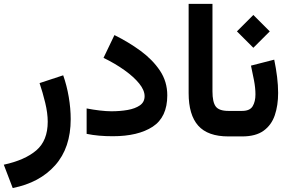

<svg xmlns="http://www.w3.org/2000/svg" viewBox="-42 -702 1493 988"><path d="M23.4 265.6 -22.5 145.5Q85.9 122.1 144.8 71.8Q203.6 21.5 203.6 -75.7Q203.6 -119.6 190.7 -173.1Q177.7 -226.6 161.6 -274.4L283.2 -314.5Q301.8 -261.7 311.8 -202.9Q321.8 -144 321.8 -88.9Q321.8 58.6 241.9 148.4Q162.1 238.3 23.4 265.6Z M531.2 -129.4Q576.2 -129.4 615 -136.2Q653.8 -143.1 678 -159.9Q702.1 -176.8 702.1 -207Q702.1 -237.8 674.3 -272.2Q646.5 -306.6 598.6 -340.8Q550.8 -375 490.7 -404.3L546.9 -521.5Q619.1 -485.8 680.9 -440.7Q742.7 -395.5 780.8 -338.9Q818.8 -282.2 818.8 -211.4Q818.8 -99.1 743.7 -50Q668.5 -1 538.6 -1Q501 -1 468 -3.9Q435.1 -6.8 403.8 -13.2V-144Q435.5 -137.7 470.5 -133.5Q505.4 -129.4 531.2 -129.4Z M928.7 -682.1H1051.3V-231.9Q1051.3 -176.8 1068.1 -154.1Q1085 -131.3 1133.3 -131.3H1145.5V0H1133.3Q1027.3 0 978 -55.4Q928.7 -110.8 928.7 -222.7Z M1204.1 0H1126V-131.3H1204.1Q1243.7 -131.3 1258.1 -155.3Q1272.5 -179.2 1272.5 -216.3Q1272.5 -249.5 1265.1 -288.3Q1257.8 -327.1 1249.5 -364.3L1369.1 -395Q1378.4 -350.6 1383.8 -306.9Q1389.2 -263.2 1389.2 -223.6Q1389.2 -159.7 1372.1 -109.1Q1355 -58.6 1314.5 -29.3Q1273.9 0 1204.1 0ZM1261.7 -625 1346.2 -540.5 1261.7 -456.1 1177.2 -540.5Z"/></svg>

Font: Vazirmatn UI NL
Style: Bold
Weight: 700
Designer: Saber Rastikerdar
Foundry: Saber Rastikerdar
Version: Version 33.003